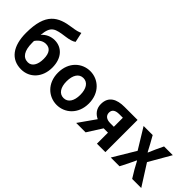

<svg xmlns="http://www.w3.org/2000/svg" viewBox="28 -1588 2362 2362"><g transform="rotate(45 1209.5 -407.0)"><path d="M191 -346C232 -405 279 -425 322 -425C391 -425 432 -378 432 -274C432 -171 391 -106 323 -106C239 -106 191 -175 191 -313ZM533 -828C498 -812 470 -804 404 -795C194 -766 51 -694 51 -347C51 -118 150 14 325 14C471 14 583 -100 583 -274C583 -443 486 -534 365 -534C300 -534 238 -507 196 -457C212 -627 269 -636 434 -659C483 -666 532 -677 561 -700Z M944 14C1084 14 1213 -94 1213 -279C1213 -466 1084 -574 944 -574C804 -574 675 -466 675 -279C675 -94 804 14 944 14ZM944 -106C868 -106 825 -174 825 -279C825 -385 868 -454 944 -454C1020 -454 1063 -385 1063 -279C1063 -174 1020 -106 944 -106Z M1632 -294H1570C1503 -294 1466 -325 1466 -375C1466 -427 1503 -451 1570 -451H1632ZM1551 -560C1422 -560 1321 -515 1321 -379C1321 -299 1366 -248 1426 -220L1271 0H1435L1557 -192H1559H1632V0H1779V-560Z M1873 0H2025L2077 -102C2093 -136 2108 -169 2124 -201H2129C2147 -169 2165 -135 2183 -102L2245 0H2403L2228 -275L2392 -560H2240L2193 -460C2180 -429 2165 -397 2152 -366H2148C2131 -397 2114 -429 2098 -460L2042 -560H1884L2048 -292Z"/></g></svg>

Font: Noto Sans CJK KR Bold
Style: Regular
Weight: 700
Designer: Ryoko NISHIZUKA (kana & ideographs); Paul D. Hunt (Latin, Greek & Cyrillic); Wenlong ZHANG (bopomofo); Sandoll Communica
Foundry: Adobe Systems Incorporated
Version: Version 1.004;PS 1.004;hotconv 1.0.82;makeotf.lib2.5.63406